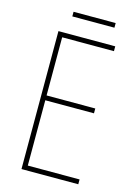

<svg xmlns="http://www.w3.org/2000/svg" viewBox="-124 -893 680 960"><g transform="rotate(15 216.0 -413.5)"><path d="M352 -827H134V-803H352ZM380 0V-25H112V-363H364V-388H112V-689H380V-714H86V0Z"/></g></svg>

Font: Noto Sans Condensed Thin
Style: Regular
Weight: 100
Width: 3
Designer: Monotype Design Team
Foundry: Monotype Imaging Inc.
Version: Version 2.013